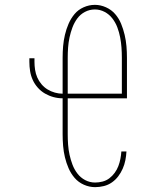

<svg xmlns="http://www.w3.org/2000/svg" viewBox="-20 -763 640 791"><path d="M372 8Q348 8 325.5 -2Q303 -12 287.5 -30Q272 -48 262.5 -70Q253 -92 247.5 -115Q242 -138 240 -162Q238 -186 238 -210V-358Q219 -358 200.5 -363Q182 -368 165.5 -377.5Q149 -387 136 -401.5Q123 -416 115 -433.5Q107 -451 104 -470Q101 -489 101 -508V-523H122V-508Q122 -492 124.5 -475.5Q127 -459 133.5 -444Q140 -429 151 -416Q162 -403 176 -394.5Q190 -386 206 -381.5Q222 -377 238 -377V-525Q238 -549 240 -572.5Q242 -596 247.5 -619.5Q253 -643 262.5 -665Q272 -687 287 -705Q302 -723 324.5 -733Q347 -743 371 -743Q394 -743 416.5 -733Q439 -723 454.5 -705Q470 -687 479 -665Q488 -643 493.5 -619.5Q499 -596 501 -572.5Q503 -549 503 -525V-358H259V-210Q259 -189 260.5 -167.5Q262 -146 266.5 -125.5Q271 -105 278.5 -85Q286 -65 299 -48Q312 -31 331 -21Q350 -11 372 -11Q387 -11 402.5 -15Q418 -19 430.5 -28.5Q443 -38 452.5 -51Q462 -64 467.5 -78.5Q473 -93 476 -108.5Q479 -124 480 -139H501Q500 -121 496.5 -103Q493 -85 485.5 -68Q478 -51 467 -36.5Q456 -22 441 -11.5Q426 -1 408 3.5Q390 8 372 8ZM482 -377V-525Q482 -546 480.5 -567Q479 -588 475 -609Q471 -630 463.5 -650Q456 -670 443 -687Q430 -704 411 -714Q392 -724 371 -724Q349 -724 330 -714Q311 -704 298.5 -687Q286 -670 278.5 -650Q271 -630 266.5 -609Q262 -588 260.5 -567Q259 -546 259 -525V-377Z"/></svg>

Font: Iosevka Curly Slab ThEx
Style: Regular
Weight: 100
Width: 7
Monospace: yes
Designer: Belleve Invis
Foundry: Belleve Invis
Version: Version 11.1.0; ttfautohint (v1.8.3)